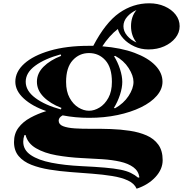

<svg xmlns="http://www.w3.org/2000/svg" viewBox="-20 -858 1110 1165"><path d="M520 -143Q437 -143 360 -158Q336 -145 336 -126Q336 -103 362.5 -92.5Q389 -82 434 -79Q479 -76 535.5 -76.5Q592 -77 651.5 -75Q711 -73 767.5 -64.5Q824 -56 869 -36.5Q914 -17 940.5 19.5Q967 56 967 114Q967 169 923 216.5Q879 264 809 287Q795 255 756 237Q717 219 661 210Q605 201 540 196Q475 191 408.5 186Q342 181 280.5 171Q219 161 170.5 142Q122 123 93.5 89.5Q65 56 65 4Q65 -47 92 -83Q119 -119 164 -143.5Q209 -168 261 -184Q176 -213 124.5 -260Q73 -307 73 -362Q73 -423 127.5 -472Q182 -521 282.5 -550.5Q383 -580 520 -580Q533 -580 546 -580Q620 -721 703.5 -779.5Q787 -838 886 -838Q937 -838 979 -819.5Q1021 -801 1045.5 -769.5Q1070 -738 1070 -699Q1070 -660 1044.5 -628Q1019 -596 976.5 -577Q934 -558 881 -558Q835 -558 795 -576.5Q755 -595 729 -623.5Q703 -652 695 -682Q670 -663 645 -635Q620 -607 601 -577Q714 -568 796 -537.5Q878 -507 922 -461.5Q966 -416 966 -362Q966 -317 931.5 -277Q897 -237 835.5 -207Q774 -177 693.5 -160Q613 -143 520 -143ZM808 -600Q775 -642 775 -699Q775 -758 808 -797Q774 -782 751.5 -756Q729 -730 729 -699Q729 -668 751.5 -641.5Q774 -615 808 -600ZM520 -186Q552 -186 584 -205.5Q616 -225 637.5 -264Q659 -303 659 -361Q659 -448 619.5 -492Q580 -536 520 -536Q461 -536 421 -492Q381 -448 381 -361Q381 -303 402.5 -264Q424 -225 456 -205.5Q488 -186 520 -186ZM349 -194 353 -203Q285 -229 244.5 -270Q204 -311 204 -362Q204 -413 244 -453Q284 -493 351 -519L348 -528Q252 -502 194 -459.5Q136 -417 136 -362Q136 -307 194.5 -263.5Q253 -220 349 -194ZM678 -201Q730 -230 760 -275.5Q790 -321 790 -361Q790 -399 760.5 -445Q731 -491 679 -519L672 -517Q694 -482 708 -439Q722 -396 722 -361Q722 -326 708 -283Q694 -240 671 -203ZM818 220 826 218Q820 179 789 156.5Q758 134 709.5 123Q661 112 601 108Q541 104 475 101Q395 97 322 84Q249 71 198.5 41.5Q148 12 135 -39L128 -38Q121 -18 121 2Q121 52 167 83Q213 114 292.5 129.5Q372 145 473 150Q558 154 615.5 159Q673 164 710.5 171.5Q748 179 773 191Q798 203 818 220Z"/></svg>

Font: Diplomata
Style: Regular
Weight: 400
Designer: Eduardo Rodriguez Tunni
Foundry: Eduardo Rodriguez Tunni
Version: Version 1.002; ttfautohint (v1.8.4.7-5d5b);gftools[0.9.23]